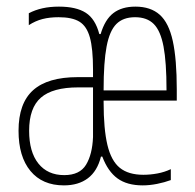

<svg xmlns="http://www.w3.org/2000/svg" viewBox="-20 -550 590 580"><path d="M173 10Q108 10 72 -33.5Q36 -77 36 -155Q36 -238 80 -277.5Q124 -317 215 -317H273V-286H216Q139 -286 103.5 -255Q68 -224 68 -155Q68 -91 96 -56Q124 -21 174 -21Q221 -21 240 -52.5Q259 -84 261 -136V-340Q261 -403 251.5 -437Q242 -471 220 -484.5Q198 -498 157 -498Q130 -498 108.5 -492.5Q87 -487 67 -474V-510Q86 -520 108.5 -525Q131 -530 158 -530Q210 -530 239 -511.5Q268 -493 280 -447H284Q297 -491 322.5 -510.5Q348 -530 389 -530Q435 -530 462.5 -505.5Q490 -481 502 -426Q514 -371 514 -280V-246H281V-277H493L483 -263V-279Q483 -362 474 -409.5Q465 -457 444.5 -477.5Q424 -498 388 -498Q352 -498 331.5 -477.5Q311 -457 302 -409.5Q293 -362 293 -279V-241Q293 -160 304.5 -112Q316 -64 342 -43Q368 -22 413 -22Q434 -22 455.5 -26Q477 -30 496 -39V-6Q477 1 454.5 5.5Q432 10 411 10Q364 10 335 -11Q306 -32 289 -77H285Q274 -33 245.5 -11.5Q217 10 173 10Z"/></svg>

Font: M PLUS Code Latin SemiExpanded ExtraLight
Style: Regular
Weight: 250
Width: 6
Designer: Coji Morishita
Foundry: UNDERFOREST DESIGN
Version: Version 1.002; ttfautohint (v1.8.3)